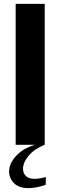

<svg xmlns="http://www.w3.org/2000/svg" viewBox="-20 -748 314 992"><path d="M61 -728H211V0H61ZM128 224Q77 224 52 198Q27 172 27 138Q27 94 68 52.5Q109 11 181 -5L211 0Q158 21 128.5 56Q99 91 99 124Q99 147 114 161.5Q129 176 159 176Q172 176 186.5 173.5Q201 171 217 167L216 207Q166 224 128 224Z"/></svg>

Font: Murecho SemiBold
Style: Regular
Weight: 600
Designer: Neil Summerour
Foundry: Positype
Version: Version 1.010; ttfautohint (v1.8.3)